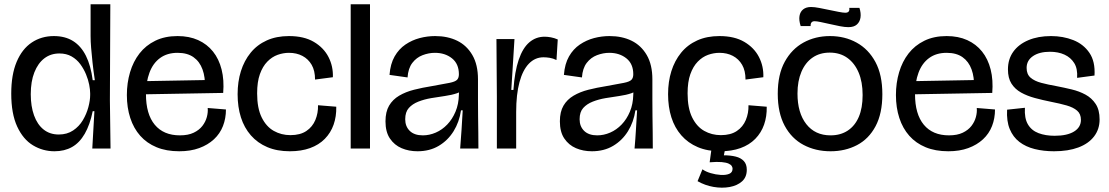

<svg xmlns="http://www.w3.org/2000/svg" viewBox="-20 -700 5226 905"><path d="M237 13Q182 13 135.5 -15Q89 -43 61 -103.5Q33 -164 33 -259Q33 -348 58.5 -408.5Q84 -469 129.5 -499.5Q175 -530 234 -530Q287 -530 324.5 -506.5Q362 -483 385 -437Q408 -391 417 -322H427Q420 -369 416 -406.5Q412 -444 409.5 -474.5Q407 -505 407 -530V-680H500L498 -227L501 0H415L425 -176H417Q404 -112 379.5 -69.5Q355 -27 319.5 -7Q284 13 237 13ZM257 -66Q296 -66 324.5 -85Q353 -104 370.5 -133.5Q388 -163 396.5 -195Q405 -227 405 -252V-260Q405 -277 400.5 -300.5Q396 -324 385.5 -349.5Q375 -375 358.5 -397.5Q342 -420 317.5 -434Q293 -448 260 -448Q219 -448 189 -425Q159 -402 142 -359Q125 -316 125 -256Q125 -199 140.5 -156Q156 -113 185.5 -89.5Q215 -66 257 -66Z M825 13Q764 13 718 -6Q672 -25 641 -60Q610 -95 594 -144Q578 -193 578 -252Q578 -309 593 -359.5Q608 -410 637.5 -448Q667 -486 712 -508Q757 -530 817 -530Q872 -530 914 -511Q956 -492 984 -457Q1012 -422 1024.5 -372.5Q1037 -323 1032 -262L634 -255V-317L965 -323L946 -287Q948 -336 934.5 -373Q921 -410 892 -430.5Q863 -451 817 -451Q768 -451 734.5 -426.5Q701 -402 684.5 -357.5Q668 -313 668 -256Q668 -162 709.5 -112Q751 -62 828 -62Q867 -62 893 -74.5Q919 -87 934 -106.5Q949 -126 955 -148.5Q961 -171 959 -191L1045 -184Q1045 -142 1031 -106Q1017 -70 988.5 -43.5Q960 -17 919 -2Q878 13 825 13Z M1346 13Q1286 13 1240 -6.5Q1194 -26 1162.5 -62Q1131 -98 1115.5 -147Q1100 -196 1100 -256Q1100 -315 1115.5 -364.5Q1131 -414 1161.5 -451.5Q1192 -489 1237.5 -509.5Q1283 -530 1342 -530Q1413 -530 1459.5 -502.5Q1506 -475 1528.5 -431Q1551 -387 1549 -336L1465 -325Q1465 -367 1449 -394.5Q1433 -422 1405.5 -436.5Q1378 -451 1342 -451Q1315 -451 1288.5 -441.5Q1262 -432 1240 -409.5Q1218 -387 1205 -350.5Q1192 -314 1192 -260Q1192 -190 1213.5 -146.5Q1235 -103 1270.5 -83Q1306 -63 1349 -63Q1395 -63 1424 -82.5Q1453 -102 1466.5 -134.5Q1480 -167 1479 -204L1565 -197Q1566 -151 1552.5 -112.5Q1539 -74 1511 -45.5Q1483 -17 1441.5 -2Q1400 13 1346 13Z M1633 0V-680H1724V0Z M1948 13Q1907 13 1873 -1.5Q1839 -16 1818 -47Q1797 -78 1797 -128Q1797 -173 1814 -202Q1831 -231 1861.5 -249Q1892 -267 1931.5 -277Q1971 -287 2015 -294Q2072 -304 2099 -309.5Q2126 -315 2134.5 -324Q2143 -333 2143 -350Q2143 -399 2110.5 -425Q2078 -451 2030 -451Q2001 -451 1972 -440Q1943 -429 1923.5 -403.5Q1904 -378 1901 -335L1816 -347Q1820 -399 1840 -434Q1860 -469 1891 -490Q1922 -511 1958 -520.5Q1994 -530 2031 -530Q2090 -530 2135 -508Q2180 -486 2206.5 -440.5Q2233 -395 2233 -326V-228Q2233 -190 2233.5 -152Q2234 -114 2234.5 -76Q2235 -38 2235 0H2149Q2153 -45 2155.5 -88.5Q2158 -132 2161 -180H2153Q2145 -125 2118 -81.5Q2091 -38 2048 -12.5Q2005 13 1948 13ZM1973 -62Q2004 -62 2034 -75Q2064 -88 2088 -113Q2112 -138 2127 -173.5Q2142 -209 2143 -254L2144 -276L2170 -285Q2159 -269 2134 -260.5Q2109 -252 2077 -247.5Q2045 -243 2012.5 -237.5Q1980 -232 1952 -221Q1924 -210 1907 -191Q1890 -172 1890 -138Q1890 -104 1911.5 -83Q1933 -62 1973 -62Z M2322 0V-245L2320 -516H2405L2390 -276H2400Q2406 -363 2425 -418.5Q2444 -474 2475 -500.5Q2506 -527 2547 -527Q2561 -527 2577 -524Q2593 -521 2609 -514L2603 -417Q2587 -425 2571 -427.5Q2555 -430 2542 -430Q2502 -430 2473 -400Q2444 -370 2428.5 -312.5Q2413 -255 2413 -172V0Z M2770 13Q2729 13 2695 -1.5Q2661 -16 2640 -47Q2619 -78 2619 -128Q2619 -173 2636 -202Q2653 -231 2683.5 -249Q2714 -267 2753.5 -277Q2793 -287 2837 -294Q2894 -304 2921 -309.5Q2948 -315 2956.5 -324Q2965 -333 2965 -350Q2965 -399 2932.5 -425Q2900 -451 2852 -451Q2823 -451 2794 -440Q2765 -429 2745.5 -403.5Q2726 -378 2723 -335L2638 -347Q2642 -399 2662 -434Q2682 -469 2713 -490Q2744 -511 2780 -520.5Q2816 -530 2853 -530Q2912 -530 2957 -508Q3002 -486 3028.5 -440.5Q3055 -395 3055 -326V-228Q3055 -190 3055.5 -152Q3056 -114 3056.5 -76Q3057 -38 3057 0H2971Q2975 -45 2977.5 -88.5Q2980 -132 2983 -180H2975Q2967 -125 2940 -81.5Q2913 -38 2870 -12.5Q2827 13 2770 13ZM2795 -62Q2826 -62 2856 -75Q2886 -88 2910 -113Q2934 -138 2949 -173.5Q2964 -209 2965 -254L2966 -276L2992 -285Q2981 -269 2956 -260.5Q2931 -252 2899 -247.5Q2867 -243 2834.5 -237.5Q2802 -232 2774 -221Q2746 -210 2729 -191Q2712 -172 2712 -138Q2712 -104 2733.5 -83Q2755 -62 2795 -62Z M3375 13Q3315 13 3269 -6.5Q3223 -26 3191.5 -62Q3160 -98 3144.5 -147Q3129 -196 3129 -256Q3129 -315 3144.5 -364.5Q3160 -414 3190.5 -451.5Q3221 -489 3266.5 -509.5Q3312 -530 3371 -530Q3442 -530 3488.5 -502.5Q3535 -475 3557.5 -431Q3580 -387 3578 -336L3494 -325Q3494 -367 3478 -394.5Q3462 -422 3434.5 -436.5Q3407 -451 3371 -451Q3344 -451 3317.5 -441.5Q3291 -432 3269 -409.5Q3247 -387 3234 -350.5Q3221 -314 3221 -260Q3221 -190 3242.5 -146.5Q3264 -103 3299.5 -83Q3335 -63 3378 -63Q3424 -63 3453 -82.5Q3482 -102 3495.5 -134.5Q3509 -167 3508 -204L3594 -197Q3595 -151 3581.5 -112.5Q3568 -74 3540 -45.5Q3512 -17 3470.5 -2Q3429 13 3375 13ZM3268 154 3291 98Q3306 109 3329.5 116Q3353 123 3377 124.5Q3401 126 3417 119.5Q3433 113 3433 95Q3433 89 3429 82.5Q3425 76 3414 71Q3403 66 3381.5 64Q3360 62 3325 65L3335 -8H3400L3392 32Q3423 32 3447.5 38Q3472 44 3486 59Q3500 74 3500 100Q3500 135 3477.5 155Q3455 175 3419 181.5Q3383 188 3343 181Q3303 174 3268 154Z M3895 13Q3824 13 3767.5 -17Q3711 -47 3678.5 -107.5Q3646 -168 3646 -258Q3646 -349 3679 -409Q3712 -469 3767.5 -499.5Q3823 -530 3892 -530Q3962 -530 4018 -499Q4074 -468 4106.5 -407.5Q4139 -347 4139 -256Q4139 -165 4107 -105Q4075 -45 4019.5 -16Q3964 13 3895 13ZM3895 -62Q3942 -62 3976 -84.5Q4010 -107 4028 -149Q4046 -191 4046 -252Q4046 -314 4027 -358.5Q4008 -403 3973.5 -427.5Q3939 -452 3891 -452Q3844 -452 3810 -428.5Q3776 -405 3757.5 -361.5Q3739 -318 3739 -259Q3739 -168 3780.5 -115Q3822 -62 3895 -62ZM3979 -572Q3962 -572 3939 -576.5Q3916 -581 3892 -586.5Q3868 -592 3848.5 -596Q3829 -600 3820 -600Q3809 -600 3804.5 -593.5Q3800 -587 3801 -577H3754Q3745 -605 3748.5 -625Q3752 -645 3766 -656Q3780 -667 3803 -667Q3819 -667 3842 -662.5Q3865 -658 3889 -653Q3913 -648 3933.5 -644Q3954 -640 3964 -640Q3976 -640 3980.5 -646Q3985 -652 3983 -663H4031Q4039 -638 4036 -617.5Q4033 -597 4019 -584.5Q4005 -572 3979 -572Z M4450 13Q4389 13 4343 -6Q4297 -25 4266 -60Q4235 -95 4219 -144Q4203 -193 4203 -252Q4203 -309 4218 -359.5Q4233 -410 4262.5 -448Q4292 -486 4337 -508Q4382 -530 4442 -530Q4497 -530 4539 -511Q4581 -492 4609 -457Q4637 -422 4649.5 -372.5Q4662 -323 4657 -262L4259 -255V-317L4590 -323L4571 -287Q4573 -336 4559.5 -373Q4546 -410 4517 -430.5Q4488 -451 4442 -451Q4393 -451 4359.5 -426.5Q4326 -402 4309.5 -357.5Q4293 -313 4293 -256Q4293 -162 4334.5 -112Q4376 -62 4453 -62Q4492 -62 4518 -74.5Q4544 -87 4559 -106.5Q4574 -126 4580 -148.5Q4586 -171 4584 -191L4670 -184Q4670 -142 4656 -106Q4642 -70 4613.5 -43.5Q4585 -17 4544 -2Q4503 13 4450 13Z M4948 13Q4899 13 4857 2.5Q4815 -8 4785 -31Q4755 -54 4739.5 -91.5Q4724 -129 4727 -183L4811 -192Q4808 -143 4825 -114Q4842 -85 4875 -72.5Q4908 -60 4951 -60Q5010 -60 5042.5 -80Q5075 -100 5075 -135Q5075 -163 5057 -178.5Q5039 -194 5007.5 -203Q4976 -212 4935 -220Q4895 -228 4858 -238Q4821 -248 4792.5 -264Q4764 -280 4747.5 -306Q4731 -332 4731 -373Q4731 -421 4756 -456Q4781 -491 4827 -510.5Q4873 -530 4934 -530Q4991 -530 5039 -511Q5087 -492 5115 -451Q5143 -410 5139 -344L5057 -333Q5060 -376 5043.5 -402.5Q5027 -429 4997.5 -442.5Q4968 -456 4929 -456Q4879 -456 4849 -435.5Q4819 -415 4819 -380Q4819 -350 4837.5 -334Q4856 -318 4888 -309.5Q4920 -301 4960 -294Q4996 -287 5031.5 -278.5Q5067 -270 5096.5 -254Q5126 -238 5144.5 -210Q5163 -182 5163 -137Q5163 -91 5137 -57Q5111 -23 5063 -5Q5015 13 4948 13Z"/></svg>

Font: Bricolage Grotesque 96pt ExtraBold 96pt
Style: Regular
Weight: 400
Version: Version 1.001;gftools[0.9.33.dev8+g029e19f]